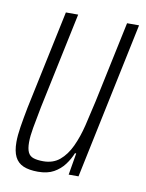

<svg xmlns="http://www.w3.org/2000/svg" viewBox="-66 -558 468 615"><g transform="rotate(10 168.5 -251.0)"><path d="M99 8Q70 8 51.5 0Q33 -8 24 -26Q15 -44 15 -74Q15 -95 19.5 -123.5Q24 -152 31 -188L99 -510H139L73 -197Q65 -156 60 -128Q55 -100 55 -80Q55 -59 60.5 -47.5Q66 -36 78.5 -32Q91 -28 110 -28Q142 -28 163.5 -46Q185 -64 199.5 -95Q214 -126 223.5 -165Q233 -204 242 -245L298 -510H337L230 0H198L210 -71H206Q198 -51 184.5 -33Q171 -15 150.5 -3.5Q130 8 99 8Z"/></g></svg>

Font: Saira UltraCondensed ExtraLight
Style: Italic
Weight: 250
Width: 1
Italic angle: -12°
Designer: Hector Gatti with collaboration of the Omnibus-Type team
Foundry: Omnibus-Type
Version: Version 1.101